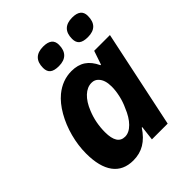

<svg xmlns="http://www.w3.org/2000/svg" viewBox="-211 -878 1014 1014"><g transform="rotate(-45 295.5 -371.5)"><path d="M43.5 -192.9Q43.5 -252.4 59.8 -314Q76.2 -375.5 105.7 -427Q135.3 -478.5 172.4 -509.3Q229 -555.7 296.9 -555.7Q343.3 -555.7 375 -534.7Q406.7 -513.7 427.2 -469.2H431.2L457.5 -546.4H575.2L460 0H342.3L352.1 -82H348.6Q317.4 -34.7 280 -12.5Q242.7 9.8 194.8 9.8Q120.1 9.8 81.8 -42Q43.5 -93.8 43.5 -192.9ZM359.4 -216.8Q374 -247.6 381.8 -282.5Q389.6 -317.4 389.6 -347.2Q389.6 -397 366.2 -420.9Q351.6 -437 328.1 -437Q295.4 -437 267.1 -410.4Q238.8 -383.8 219.7 -335.9Q193.8 -272.9 193.8 -201.7Q193.8 -109.9 252.4 -109.9Q282.7 -109.9 311.3 -138.7Q339.8 -167.5 359.4 -216.8ZM202.6 -673.3Q202.6 -712.9 222.9 -732.9Q243.2 -752.9 282.7 -752.9Q348.6 -752.9 348.6 -700.7Q348.6 -661.6 328.4 -641.1Q308.1 -620.6 268.6 -620.6Q234.4 -620.6 218.5 -633.3Q202.6 -646 202.6 -673.3ZM419.4 -673.3Q419.4 -712.9 439.7 -732.9Q460 -752.9 499.5 -752.9Q564.5 -752.9 564.5 -700.7Q564.5 -620.6 485.4 -620.6Q451.2 -620.6 435.3 -633.3Q419.4 -646 419.4 -673.3Z"/></g></svg>

Font: Viking Open Sans
Style: Bold Italic
Weight: 700
Italic angle: -12°
Foundry: Ascender Corporation
Version: Version 2.000